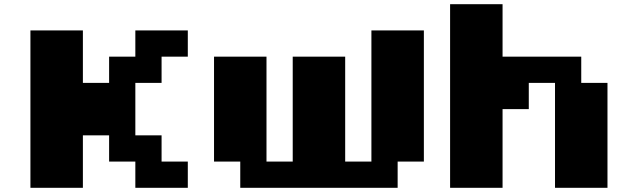

<svg xmlns="http://www.w3.org/2000/svg" viewBox="-20 -895 3040 915"><path d="M125 -750H375V-500H500V-625H625V-750H875V-625H750V-500H625V-250H750V-125H875V0H625V-125H500V-250H375V0H125Z M1750 -750H2000V-125H1875V0H1125V-125H1000V-625H1250V-125H1375V-625H1625V-125H1750Z M2125 -875H2375V-625H2750V-500H2875V0H2625V-500H2500V-375H2375V0H2125Z"/></svg>

Font: Dogica
Style: Bold
Weight: 700
Monospace: yes
Designer: Roberto Mocci
Version: Version 001.000